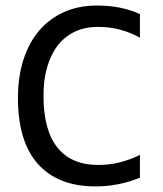

<svg xmlns="http://www.w3.org/2000/svg" viewBox="-20 -666 590 694"><path d="M485.8 -23.9Q409.2 7.8 325.2 7.8Q189.9 7.8 117.4 -73Q44.9 -153.8 44.9 -312Q44.9 -388.7 64.9 -450.7Q85 -512.7 122.1 -555.9Q159.2 -599.1 211.9 -622.6Q264.6 -646 330.1 -646Q374.5 -646 412.6 -638.4Q450.7 -630.9 485.8 -615.2V-529.8Q451.2 -548.8 414.1 -558.8Q377 -568.8 333 -568.8Q288.1 -568.8 251.7 -552Q215.3 -535.2 189.9 -503.2Q164.6 -471.2 150.9 -425Q137.2 -378.9 137.2 -319.8Q137.2 -195.8 187.5 -132.8Q237.8 -69.8 335 -69.8Q376 -69.8 413.6 -79.3Q451.2 -88.9 485.8 -106Z"/></svg>

Font: Code New Roman
Style: Regular
Weight: 400
Monospace: yes
Designer: Sam Radian
Foundry: Code New Roman
Version: Version 2.00 November 29, 2014